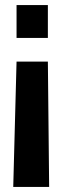

<svg xmlns="http://www.w3.org/2000/svg" viewBox="-20 -552 245 754"><path d="M168 -310 173 182H32L45 -310ZM45 -532H168V-403H45Z"/></svg>

Font: Non Bureau Extended
Style: Bold
Weight: 700
Width: 7
Designer: Jona Saucedo
Foundry: Non Foundry
Version: Version 1.000; ttfautohint (v1.8.4)